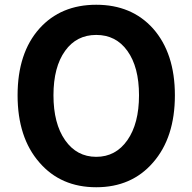

<svg xmlns="http://www.w3.org/2000/svg" viewBox="-20 -774 810 808"><path d="M146 -90Q54 -195 54 -373Q54 -551 146 -654Q236 -754 385 -754Q534 -754 624 -654Q716 -550 716 -373Q716 -195 624 -90Q534 14 385 14Q236 14 146 -90ZM516 -184Q565 -254 565 -373Q565 -492 516 -560Q468 -627 385 -627Q302 -627 254 -560Q205 -492 205 -373Q205 -254 254 -184Q303 -114 385 -114Q467 -114 516 -184Z"/></svg>

Font: `nÑOS-|
Style: Bold
Weight: 700
Designer: Ryoko NISHIZUKA ¬âXZm¬º[P (kana & ideographs); Paul D. Hunt (Latin, Greek & Cyrillic); Wenlong ZHANG _ e¬á¬ü¬ô (bopomof
Foundry: Adobe Systems Incorporated
Version: Version 1.00 June 24, 2014, initial release